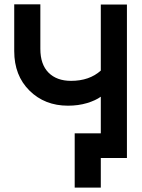

<svg xmlns="http://www.w3.org/2000/svg" viewBox="-20 -721 649 876"><path d="M559.1 -700.2V0H439.9V134.8H320.8V-112.8H439.9V-279.8Q416.5 -262.7 377 -250.7Q337.4 -238.8 290 -238.8Q184.1 -238.8 114.5 -307.6Q44.9 -376.5 44.9 -487.8V-701.2H164.1V-498Q164.1 -427.2 201.4 -389.6Q238.8 -352.1 304.2 -352.1Q387.7 -352.1 439.9 -398.9V-700.2Z"/></svg>

Font: Cakra Normal
Style: Regular
Weight: 400
Designer: Lucia Kollert, Vojtech Kollert
Foundry: OoM Type
Version: Version 1.000;Glyphs 3.1.1 (3148)